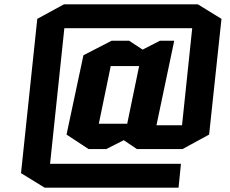

<svg xmlns="http://www.w3.org/2000/svg" viewBox="-20 -725 1060 886"><path d="M804 141H186L77 74L152 -638L275 -705H893L1002 -638L945 -104L822 -37H612L551 -78L470 -37H389L287 -104L365 -470L495 -537H576L638 -496L718 -537H784L702 -147H820L867 -595H277L211 31H815ZM491 -420 436 -154H567L622 -420Z"/></svg>

Font: Quantico
Style: Bold Italic
Weight: 700
Italic angle: -12°
Designer: Matt Desmond
Foundry: MADtype
Version: Version 2.002